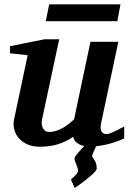

<svg xmlns="http://www.w3.org/2000/svg" viewBox="-20 -687 614 915"><path d="M539.1 -585.9H198.2L214.4 -666.5H554.2ZM571.8 -27.8Q563 -22.9 548.6 -17.3Q534.2 -11.7 516.1 -6.1Q498 -0.5 478 3.7Q458 7.8 438 9.8Q435.5 15.1 432.4 22.2Q429.2 29.3 426.3 35.9Q423.3 42.5 421.1 48.1Q418.9 53.7 418.9 56.2Q418.9 60.5 422.4 64.7Q425.8 68.8 429.9 75.2Q434.1 81.5 437.5 91.3Q440.9 101.1 440.9 116.2Q440.9 120.6 436.3 126.7Q431.6 132.8 424.3 140.1Q417 147.5 407.5 155.3Q397.9 163.1 388.2 170.9Q364.7 189 335.9 209L317.9 168Q327.1 160.6 335 153.3Q341.3 147 346.7 139.9Q352.1 132.8 352.1 127Q352.1 121.1 349.4 113Q346.7 105 343.5 96.9Q340.3 88.9 337.6 80.8Q335 72.8 335 66.9Q335 64 340.1 56.9Q345.2 49.8 352.5 41Q359.9 32.2 367.9 23.4Q376 14.6 381.8 8.8Q366.2 5.9 356.4 0.2Q346.7 -5.4 340.8 -11.7Q335 -18.1 332.3 -24.4Q329.6 -30.8 329.1 -35.2Q295.9 -12.2 257.3 0Q218.8 12.2 169.9 12.2Q132.8 12.2 107.2 -0.5Q81.5 -13.2 66.7 -32.2Q51.8 -51.3 47.1 -74Q42.5 -96.7 46.9 -117.2L111.8 -423.8L27.8 -433.1V-466.8L192.9 -500H262.2L180.2 -117.2Q177.7 -105.5 179 -94.7Q180.2 -84 184.6 -75.9Q189 -67.9 196.3 -63Q203.6 -58.1 212.9 -58.1Q229.5 -58.1 245.4 -62.7Q261.2 -67.4 276.1 -75.7Q291 -84 305.2 -94.7Q319.3 -105.5 333 -118.2L411.1 -487.8H543.9L461.9 -100.1Q456.1 -72.3 464.1 -60.1Q472.2 -47.9 487.8 -47.9Q491.7 -47.9 496.8 -49.1Q502 -50.3 511 -54Q520 -57.6 534.4 -64.7Q548.8 -71.8 571.8 -84Z"/></svg>

Font: Charis SIL CyrE
Style: Bold Italic
Weight: 700
Italic angle: -11°
Foundry: SIL International
Version: Version 5.000